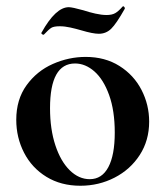

<svg xmlns="http://www.w3.org/2000/svg" viewBox="-20 -581 529 614"><path d="M32 -198Q32 -263 65 -308.5Q98 -354 149 -376.5Q200 -399 254 -399Q316 -399 362 -370Q408 -341 432.5 -293.5Q457 -246 457 -192Q457 -132 427 -85.5Q397 -39 346.5 -13Q296 13 237 13Q175 13 128.5 -15.5Q82 -44 57 -92.5Q32 -141 32 -198ZM347 -157Q347 -227 329 -277Q311 -327 282 -352.5Q253 -378 220 -378Q140 -378 140 -235Q140 -168 157 -116.5Q174 -65 203 -36.5Q232 -8 267 -8Q306 -8 326.5 -46.5Q347 -85 347 -157ZM372 -560 374 -561Q376 -561 378 -558Q380 -555 379 -553Q352 -505 335.5 -489Q319 -473 296 -473Q277 -473 240 -484Q223 -489 205 -493Q187 -497 171 -497Q152 -497 144 -492Q136 -487 120 -470H119Q116 -470 113.5 -472.5Q111 -475 113 -477Q158 -558 200 -558Q211 -558 247 -548Q265 -542 285 -537.5Q305 -533 321 -533Q338 -533 348.5 -539Q359 -545 372 -560Z"/></svg>

Font: Cormorant Infant
Style: Bold
Weight: 700
Designer: Christian Thalmann (Catharsis Fonts)
Foundry: Catharsis Fonts
Version: Version 4.000